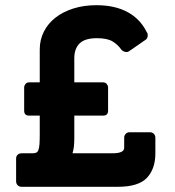

<svg xmlns="http://www.w3.org/2000/svg" viewBox="-20 -719 673 739"><path d="M557 -210Q566 -210 572 -204Q578 -198 578 -189V-129Q578 -69 545.5 -34.5Q513 0 433 0H63Q54 0 48 -6Q42 -12 42 -21V-109Q42 -118 48 -123.5Q54 -129 63 -129H105Q114 -129 119.5 -131.5Q125 -134 128 -142Q131 -150 132 -165Q133 -180 133 -204V-274H92Q73 -274 73 -293V-384Q73 -389 78 -395.5Q83 -402 92 -402H133V-529Q133 -566 149 -597.5Q165 -629 194 -651.5Q223 -674 263 -686.5Q303 -699 351 -699Q422 -699 471 -672.5Q520 -646 545 -595Q549 -591 548.5 -581.5Q548 -572 542 -567L477 -522Q470 -517 461 -519.5Q452 -522 447 -528Q433 -548 412.5 -560Q392 -572 353 -572Q307 -572 286.5 -552Q266 -532 266 -495V-402H377Q386 -402 391 -395.5Q396 -389 396 -384V-293Q396 -274 377 -274H266V-187Q266 -170 264.5 -155.5Q263 -141 259 -129H413Q458 -129 458 -150V-189Q458 -198 464 -204Q470 -210 479 -210Z"/></svg>

Font: Stadtwerke
Style: Bold
Weight: 700
Designer: Santiago Orozco
Foundry: Typemade
Version: Version 1.003